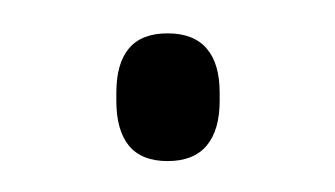

<svg xmlns="http://www.w3.org/2000/svg" viewBox="-20 -92 206 118"><path d="M83 7Q67 7 59.2 -2.5Q51.5 -12 51.5 -30V-35Q51.5 -53 59.2 -62.2Q67 -71.5 83 -71.5Q99 -71.5 107 -62.2Q115 -53 115 -35V-30Q115 -12 107 -2.5Q99 7 83 7Z"/></svg>

Font: Anek Odia Medium ExtraLight
Style: Regular
Weight: 250
Version: Version 1.003